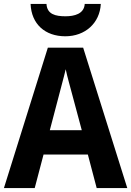

<svg xmlns="http://www.w3.org/2000/svg" viewBox="-20 -959 669 979"><path d="M494 -939H412C409 -888 359 -876 314 -876C263 -876 220 -886 217 -939H136C140 -836 210 -774 313 -774C414 -774 489 -841 494 -939ZM473 0H629L404 -716H224L0 0H157L202 -171H428ZM349 -474 397 -295H234L281 -474C287 -499 307 -570 315 -606C323 -567 339 -513 349 -474Z"/></svg>

Font: Noto Sans Gurmukhi SemiCondensed
Style: Bold
Weight: 700
Width: 4
Designer: Jelle Bosma - Monotype Design Team
Foundry: Monotype Imaging Inc.
Version: Version 2.004